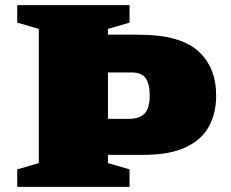

<svg xmlns="http://www.w3.org/2000/svg" viewBox="-20 -727 900 747"><path d="M484 -68V0H47V-68L131 -92.5V-614.5L47 -639V-707H484V-639L400 -614.5V-592H520.5Q679 -592 750 -529.2Q821 -466.5 821 -355Q821 -287 792.8 -235Q764.5 -183 702.2 -153.8Q640 -124.5 538.5 -124.5H400V-92.5ZM562.5 -355Q562.5 -400 547 -422.5Q531.5 -445 492.5 -445H400V-264.5H480.5Q524 -264.5 543.2 -285.8Q562.5 -307 562.5 -355Z"/></svg>

Font: Newsreader 6pt ExtraBold
Style: Regular
Weight: 800
Designer: Hugues Gentile
Foundry: Production Type
Version: Version 1.003; ttfautohint (v1.8.3)